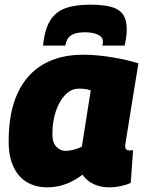

<svg xmlns="http://www.w3.org/2000/svg" viewBox="-20 -791 621 821"><path d="M447 10Q423 10 401.5 4Q380 -2 362 -14.5Q344 -27 333 -44Q312 -28 287.5 -15.5Q263 -3 237 3.5Q211 10 182 10Q133 10 96 -11.5Q59 -33 38 -77Q17 -121 17 -186Q17 -311 55.5 -393Q94 -475 165 -516Q236 -557 335 -557Q366 -557 398.5 -554Q431 -551 463 -545.5Q495 -540 523 -533.5Q551 -527 572 -520Q557 -430 547 -368Q537 -306 531 -268Q525 -230 521.5 -209Q518 -188 516.5 -178.5Q515 -169 515 -167Q515 -158 519 -153Q523 -148 532 -148Q536 -148 540.5 -148Q545 -148 549 -149L539 -9Q523 -1 497.5 4.5Q472 10 447 10ZM330 -164 368 -404Q357 -409 344 -410.5Q331 -412 317 -412Q285 -412 259.5 -386Q234 -360 219 -316Q204 -272 204 -216Q204 -182 220.5 -164Q237 -146 260 -146Q272 -146 284 -148.5Q296 -151 308.5 -155Q321 -159 330 -164ZM366 -771Q417 -771 452 -762.5Q487 -754 504.5 -731Q522 -708 522 -665Q522 -649 519.5 -631.5Q517 -614 513 -596H418Q419 -602 419.5 -606Q420 -610 420 -614Q420 -627 410 -635.5Q400 -644 383 -648.5Q366 -653 347 -653Q311 -653 293.5 -645Q276 -637 269 -624.5Q262 -612 259 -596H164Q171 -665 194.5 -703Q218 -741 260 -756Q302 -771 366 -771Z"/></svg>

Font: Georama ExtraBold
Style: Italic
Weight: 800
Italic angle: -9°
Version: Version 1.001